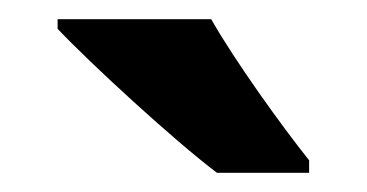

<svg xmlns="http://www.w3.org/2000/svg" viewBox="-20 -879 382 200"><path d="M200 -859H40V-849C74 -813 161 -733 206 -699H302V-712C274 -747 225 -815 200 -859Z"/></svg>

Font: Noto Sans Kannada UI SemiCondensed
Style: Bold
Weight: 700
Width: 4
Designer: Jelle Bosma - Monotype Design Team
Foundry: Monotype Imaging Inc.
Version: Version 2.005